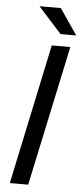

<svg xmlns="http://www.w3.org/2000/svg" viewBox="-59 -909 407 941"><g transform="rotate(5 144.0 -438.0)"><path d="M172.9 -689.9H264.2L117.2 0H26.9ZM96.2 -876H201.2L288.1 -749H210.9Z"/></g></svg>

Font: D-DIN Exp
Style: DINExp-Italic
Weight: 400
Width: 7
Italic angle: -12°
Designer: Charles Nix
Foundry: Datto Inc.
Version: Version 1.00